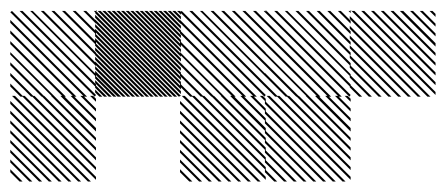

<svg xmlns="http://www.w3.org/2000/svg" viewBox="-21 -689 875 377"><path d="M667.5 -489.2 655.8 -500.8H661.7L667.5 -495ZM667.5 -470 636.7 -500.8H642.5L667.5 -475.8ZM667.5 -450.8 617.5 -500.8H623.3L667.5 -456.7ZM667.5 -430.8 597.5 -500.8H604.2L667.5 -437.5ZM667.5 -412.5 579.2 -500.8H585L667.5 -418.3ZM667.5 -393.3 560 -500.8H565.8L667.5 -399.2ZM667.5 -374.2 540.8 -500.8H546.7L667.5 -380ZM667.5 -355 521.7 -500.8H527.5L667.5 -360.8ZM667.5 -335.8 502.5 -500.8H508.3L667.5 -341.7ZM651.7 -332.5 499.2 -485V-490.8L657.5 -332.5ZM632.5 -332.5 499.2 -465.8V-471.7L638.3 -332.5ZM613.3 -332.5 499.2 -446.7V-452.5L619.2 -332.5ZM594.2 -332.5 499.2 -427.5V-433.3L600 -332.5ZM575 -332.5 499.2 -408.3V-414.2L580.8 -332.5ZM555.8 -332.5 499.2 -389.2V-395L561.7 -332.5ZM536.7 -332.5 499.2 -370V-375.8L542.5 -332.5ZM517.5 -332.5 499.2 -350.8V-356.7L523.3 -332.5ZM500.8 -489.2 489.2 -500.8H495L500.8 -495ZM500.8 -470 470 -500.8H475.8L500.8 -475.8ZM500.8 -450.8 450.8 -500.8H456.7L500.8 -456.7ZM500.8 -430.8 430.8 -500.8H437.5L500.8 -437.5ZM500.8 -412.5 412.5 -500.8H418.3L500.8 -418.3ZM500.8 -393.3 393.3 -500.8H399.2L500.8 -399.2ZM500.8 -374.2 374.2 -500.8H380L500.8 -380ZM500.8 -355 355 -500.8H360.8L500.8 -360.8ZM500.8 -335.8 335.8 -500.8H341.7L500.8 -341.7ZM485 -332.5 332.5 -485V-490.8L490.8 -332.5ZM465.8 -332.5 332.5 -465.8V-471.7L471.7 -332.5ZM446.7 -332.5 332.5 -446.7V-452.5L452.5 -332.5ZM427.5 -332.5 332.5 -427.5V-433.3L433.3 -332.5ZM408.3 -332.5 332.5 -408.3V-414.2L414.2 -332.5ZM389.2 -332.5 332.5 -389.2V-395L395 -332.5ZM370 -332.5 332.5 -370V-375.8L375.8 -332.5ZM350.8 -332.5 332.5 -350.8V-356.7L356.7 -332.5ZM167.5 -489.2 155.8 -500.8H161.7L167.5 -495ZM167.5 -470 136.7 -500.8H142.5L167.5 -475.8ZM167.5 -450.8 117.5 -500.8H123.3L167.5 -456.7ZM167.5 -430.8 97.5 -500.8H104.2L167.5 -437.5ZM167.5 -412.5 79.2 -500.8H85L167.5 -418.3ZM167.5 -393.3 60 -500.8H65.8L167.5 -399.2ZM167.5 -374.2 40.8 -500.8H46.7L167.5 -380ZM167.5 -355 21.7 -500.8H27.5L167.5 -360.8ZM167.5 -335.8 2.5 -500.8H8.3L167.5 -341.7ZM151.7 -332.5 -0.8 -485V-490.8L157.5 -332.5ZM132.5 -332.5 -0.8 -465.8V-471.7L138.3 -332.5ZM113.3 -332.5 -0.8 -446.7V-452.5L119.2 -332.5ZM94.2 -332.5 -0.8 -427.5V-433.3L100 -332.5ZM75 -332.5 -0.8 -408.3V-414.2L80.8 -332.5ZM55.8 -332.5 -0.8 -389.2V-395L61.7 -332.5ZM36.7 -332.5 -0.8 -370V-375.8L42.5 -332.5ZM17.5 -332.5 -0.8 -350.8V-356.7L23.3 -332.5ZM834.2 -655.8 822.5 -667.5H828.3L834.2 -661.7ZM834.2 -636.7 803.3 -667.5H809.2L834.2 -642.5ZM834.2 -617.5 784.2 -667.5H790L834.2 -623.3ZM834.2 -597.5 764.2 -667.5H770.8L834.2 -604.2ZM834.2 -579.2 745.8 -667.5H751.7L834.2 -585ZM834.2 -560 726.7 -667.5H732.5L834.2 -565.8ZM834.2 -540.8 707.5 -667.5H713.3L834.2 -546.7ZM834.2 -521.7 688.3 -667.5H694.2L834.2 -527.5ZM834.2 -502.5 669.2 -667.5H675L834.2 -508.3ZM818.3 -499.2 665.8 -651.7V-657.5L824.2 -499.2ZM799.2 -499.2 665.8 -632.5V-638.3L805 -499.2ZM780 -499.2 665.8 -613.3V-619.2L785.8 -499.2ZM760.8 -499.2 665.8 -594.2V-600L766.7 -499.2ZM741.7 -499.2 665.8 -575V-580.8L747.5 -499.2ZM722.5 -499.2 665.8 -555.8V-561.7L728.3 -499.2ZM703.3 -499.2 665.8 -536.7V-542.5L709.2 -499.2ZM684.2 -499.2 665.8 -517.5V-523.3L690 -499.2ZM667.5 -663.3 663.3 -667.5H667.5ZM667.5 -642.5 642.5 -667.5H648.3L667.5 -648.3ZM667.5 -621.7 621.7 -667.5H627.5L667.5 -627.5ZM667.5 -600.8 600.8 -667.5H606.7L667.5 -606.7ZM667.5 -580 580 -667.5H585.8L667.5 -585.8ZM667.5 -559.2 559.2 -667.5H565L667.5 -565ZM667.5 -538.3 538.3 -667.5H543.3L667.5 -543.3ZM667.5 -517.5 517.5 -667.5H523.3L667.5 -523.3ZM665 -499.2 499.2 -665 502.5 -667.5 667.5 -502.5ZM644.2 -499.2 499.2 -644.2V-650L650 -499.2ZM623.3 -499.2 499.2 -623.3V-629.2L629.2 -499.2ZM602.5 -499.2 499.2 -602.5V-608.3L608.3 -499.2ZM581.7 -499.2 499.2 -581.7V-586.7L586.7 -499.2ZM560.8 -499.2 499.2 -560.8V-566.7L566.7 -499.2ZM540 -499.2 499.2 -540V-545.8L545.8 -499.2ZM519.2 -499.2 499.2 -519.2V-525L525 -499.2ZM667.5 -667.5H669.2L667.5 -669.2ZM500.8 -663.3 496.7 -667.5H500.8ZM500.8 -642.5 475.8 -667.5H481.7L500.8 -648.3ZM500.8 -621.7 455 -667.5H460.8L500.8 -627.5ZM500.8 -600.8 434.2 -667.5H440L500.8 -606.7ZM500.8 -580 413.3 -667.5H419.2L500.8 -585.8ZM500.8 -559.2 392.5 -667.5H398.3L500.8 -565ZM500.8 -538.3 371.7 -667.5H376.7L500.8 -543.3ZM500.8 -517.5 350.8 -667.5H356.7L500.8 -523.3ZM498.3 -499.2 332.5 -665 335.8 -667.5 500.8 -502.5ZM477.5 -499.2 332.5 -644.2V-650L483.3 -499.2ZM456.7 -499.2 332.5 -623.3V-629.2L462.5 -499.2ZM435.8 -499.2 332.5 -602.5V-608.3L441.7 -499.2ZM415 -499.2 332.5 -581.7V-586.7L420 -499.2ZM394.2 -499.2 332.5 -560.8V-566.7L400 -499.2ZM373.3 -499.2 332.5 -540V-545.8L379.2 -499.2ZM352.5 -499.2 332.5 -519.2V-525L358.3 -499.2ZM500.8 -667.5H502.5L500.8 -669.2ZM334.2 -660 326.7 -667.5H332.5L334.2 -665.8ZM334.2 -650.8 317.5 -667.5H323.3L334.2 -656.7ZM334.2 -641.7 308.3 -667.5H314.2L334.2 -647.5ZM334.2 -632.5 299.2 -667.5H305L334.2 -638.3ZM334.2 -623.3 290 -667.5H295.8L334.2 -629.2ZM334.2 -614.2 280.8 -667.5H286.7L334.2 -620ZM334.2 -605 271.7 -667.5H277.5L334.2 -610.8ZM334.2 -595.8 262.5 -667.5H268.3L334.2 -601.7ZM334.2 -586.7 253.3 -667.5H259.2L334.2 -592.5ZM334.2 -577.5 244.2 -667.5H250L334.2 -583.3ZM334.2 -568.3 235 -667.5H240.8L334.2 -574.2ZM334.2 -559.2 225.8 -667.5H231.7L334.2 -565ZM334.2 -550 216.7 -667.5H222.5L334.2 -555.8ZM334.2 -540.8 207.5 -667.5H213.3L334.2 -546.7ZM334.2 -531.7 198.3 -667.5H204.2L334.2 -537.5ZM334.2 -522.5 189.2 -667.5H195L334.2 -528.3ZM334.2 -513.3 180 -667.5H185.8L334.2 -519.2ZM334.2 -504.2 170.8 -667.5H176.7L334.2 -510ZM330 -499.2 165.8 -663.3 167.5 -667.5 334.2 -500.8ZM320.8 -499.2 165.8 -654.2V-660L326.7 -499.2ZM311.7 -499.2 165.8 -645V-650.8L317.5 -499.2ZM302.5 -499.2 165.8 -635.8V-641.7L308.3 -499.2ZM293.3 -499.2 165.8 -626.7V-632.5L299.2 -499.2ZM284.2 -499.2 165.8 -617.5V-623.3L290 -499.2ZM275 -499.2 165.8 -608.3V-614.2L280.8 -499.2ZM265.8 -499.2 165.8 -599.2V-605L271.7 -499.2ZM256.7 -499.2 165.8 -590V-595.8L262.5 -499.2ZM247.5 -499.2 165.8 -580.8V-586.7L253.3 -499.2ZM238.3 -499.2 165.8 -571.7V-577.5L244.2 -499.2ZM229.2 -499.2 165.8 -562.5V-568.3L235 -499.2ZM220 -499.2 165.8 -553.3V-559.2L225.8 -499.2ZM210 -499.2 165.8 -543.3V-550L216.7 -499.2ZM201.7 -499.2 165.8 -535V-540.8L207.5 -499.2ZM192.5 -499.2 165.8 -525.8V-531.7L198.3 -499.2ZM183.3 -499.2 165.8 -516.7V-522.5L189.2 -499.2ZM174.2 -499.2 165.8 -507.5V-513.3L180 -499.2ZM167.5 -663.3 163.3 -667.5H167.5ZM167.5 -642.5 142.5 -667.5H148.3L167.5 -648.3ZM167.5 -621.7 121.7 -667.5H127.5L167.5 -627.5ZM167.5 -600.8 100.8 -667.5H106.7L167.5 -606.7ZM167.5 -580 80 -667.5H85.8L167.5 -585.8ZM167.5 -559.2 59.2 -667.5H65L167.5 -565ZM167.5 -538.3 38.3 -667.5H43.3L167.5 -543.3ZM167.5 -517.5 17.5 -667.5H23.3L167.5 -523.3ZM165 -499.2 -0.8 -665 2.5 -667.5 167.5 -502.5ZM144.2 -499.2 -0.8 -644.2V-650L150 -499.2ZM123.3 -499.2 -0.8 -623.3V-629.2L129.2 -499.2ZM102.5 -499.2 -0.8 -602.5V-608.3L108.3 -499.2ZM81.7 -499.2 -0.8 -581.7V-586.7L86.7 -499.2ZM60.8 -499.2 -0.8 -560.8V-566.7L66.7 -499.2ZM40 -499.2 -0.8 -540V-545.8L45.8 -499.2ZM19.2 -499.2 -0.8 -519.2V-525L25 -499.2ZM167.5 -667.5H169.2L167.5 -669.2Z"/></svg>

Font: 0xA000-Pixelated
Style: Pixelated
Weight: 400
Version: Version 0.1